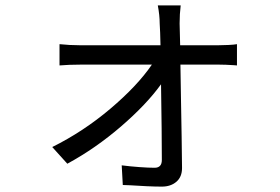

<svg xmlns="http://www.w3.org/2000/svg" viewBox="-20 -631 1040 713"><path d="M649 -463H793Q808 -463 828.5 -464Q849 -465 860 -467V-388Q854 -388 847 -389Q817 -391 795 -391H650Q651 -333 652 -268Q655 -114 656 -7Q656 26 635 44Q614 62 581 62Q557 62 524.5 60.5Q492 59 463 57Q448 57 436 56L432 -17Q463 -13 497.5 -10.5Q532 -8 554 -8Q581 -8 581 -37Q581 -132 578 -318Q524 -243 429.5 -161.5Q335 -80 230 -23L174 -85Q289 -142 389.5 -227Q490 -312 544 -391H277Q237 -391 201 -388V-467Q239 -463 275 -463H576Q575 -515 573 -544Q573 -574 566 -611H651Q647 -579 647 -544Z"/></svg>

Font: Noto Sans CJK KR Regular (TTF)
Style: Regular
Weight: 400
Designer: Ryoko NISHIZUKA 西塚涼子 (kana & ideographs); Paul D. Hunt (Latin, Greek & Cyrillic); Wenlong ZHANG 张文龙 (bopomofo); Sandoll 
Foundry: Adobe Systems Incorporated
Version: Version 1.004;PS 1.004;hotconv 1.0.82;makeotf.lib2.5.63406